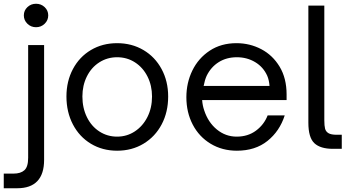

<svg xmlns="http://www.w3.org/2000/svg" viewBox="-78 -793 1871 1023"><path d="M-58 210V132H-6Q32 132 52 114Q72 96 72 48V-553H157V59Q157 134 121 172Q85 210 14 210ZM49 -711Q49 -737 68 -755Q87 -773 114 -773Q141 -773 160 -755Q179 -737 179 -711Q179 -685 160 -666.5Q141 -648 114 -648Q87 -648 68 -666.5Q49 -685 49 -711Z M276 -279Q276 -360 310.5 -425Q345 -490 406.5 -526.5Q468 -563 546 -563Q624 -563 686 -526.5Q748 -490 783 -425Q818 -360 818 -279Q818 -196 783.5 -130.5Q749 -65 687 -27.5Q625 10 546 10Q468 10 406.5 -27Q345 -64 310.5 -130Q276 -196 276 -279ZM732 -279Q732 -337 708 -385Q684 -433 641.5 -460.5Q599 -488 546 -488Q494 -488 451.5 -461Q409 -434 385 -386Q361 -338 361 -279Q361 -218 385 -169Q409 -120 451.5 -92.5Q494 -65 546 -65Q598 -65 640.5 -93Q683 -121 707.5 -169.5Q732 -218 732 -279Z M915 -275Q915 -352 947 -417.5Q979 -483 1039.5 -523Q1100 -563 1182 -563Q1253 -563 1314 -531Q1375 -499 1412 -437.5Q1449 -376 1449 -290V-260H999Q1001 -231 1010 -205Q1031 -141 1077.5 -103Q1124 -65 1183 -65Q1243 -65 1286 -97Q1329 -129 1348 -178H1439Q1412 -94 1347 -42Q1282 10 1184 10Q1106 10 1044.5 -27Q983 -64 949 -129Q915 -194 915 -275ZM1358 -335Q1356 -365 1346 -389Q1325 -436 1281.5 -462Q1238 -488 1184 -488Q1129 -488 1087.5 -462Q1046 -436 1023 -389Q1013 -367 1007 -335Z M1696 0Q1629 0 1597 -30Q1565 -60 1565 -139V-763H1650V-152Q1650 -123 1654 -107.5Q1658 -92 1672 -83.5Q1686 -75 1716 -75H1743V0Z"/></svg>

Font: Open Sauce One
Style: Regular
Weight: 400
Designer: Alfredo Marco Pradil
Foundry: Creative Sauce Fz LLC
Version: Version 1.477